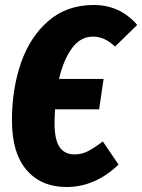

<svg xmlns="http://www.w3.org/2000/svg" viewBox="-20 -733 571 771"><path d="M393 -165 456 -72Q362 18 247 18Q146 18 87 -50Q28 -118 28 -250Q28 -376 64.5 -481Q101 -586 175 -649.5Q249 -713 356 -713Q462 -713 531 -633L442 -546Q400 -586 354 -586Q303 -586 269 -539.5Q235 -493 217 -416H396L378 -294H201Q199 -256 199 -239Q199 -172 219 -142.5Q239 -113 280 -113Q308 -113 332.5 -125.5Q357 -138 393 -165Z"/></svg>

Font: Fira Sans Extra Condensed ExtraBold
Style: Italic
Weight: 800
Width: 3
Italic angle: -8°
Designer: Carrois Corporate & Edenspiekermann AG
Foundry: Carrois Corporate GbR & Edenspiekermann AG
Version: Version 4.203